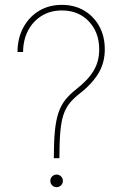

<svg xmlns="http://www.w3.org/2000/svg" viewBox="-20 -757 510 781"><path d="M198.9 -113.6Q198.9 -179.3 203.3 -224.1Q207.7 -268.8 218 -299Q228.3 -329.2 246.3 -351.6Q264.2 -373.9 291.2 -394.9Q339.8 -432.9 361.9 -471.2Q383.9 -509.6 383.5 -556.8Q383.2 -626.1 341.1 -670.3Q299 -714.5 231.5 -714.5Q185.7 -714.5 150.2 -693Q114.7 -671.5 94.5 -633.3Q74.2 -595.2 73.9 -545.5H51.1Q51.5 -601.6 74.8 -644.9Q98 -688.2 138.5 -712.7Q179 -737.2 231.5 -737.2Q283 -737.2 322.3 -714Q361.5 -690.7 383.9 -650Q406.2 -609.4 406.2 -556.8Q406.6 -503.2 381 -459.9Q355.5 -416.5 304 -376.4Q279.1 -356.9 263.1 -337.2Q247.2 -317.5 238.1 -290Q229 -262.4 225.3 -220.2Q221.6 -177.9 221.6 -113.6ZM210.2 4.3Q199.6 4.3 192.1 -3.2Q184.7 -10.7 184.7 -21.3Q184.7 -32 192.1 -39.4Q199.6 -46.9 210.2 -46.9Q220.9 -46.9 228.3 -39.4Q235.8 -32 235.8 -21.3Q235.8 -10.7 228.3 -3.2Q220.9 4.3 210.2 4.3Z"/></svg>

Font: Inter UI Thin
Style: Regular
Weight: 100
Designer: Rasmus Andersson
Foundry: rsms
Version: 3.2;8d6f07862